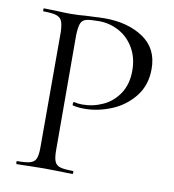

<svg xmlns="http://www.w3.org/2000/svg" viewBox="-74 -693 688 759"><g transform="rotate(10 270.5 -314.0)"><path d="M43 -12Q78 -12 95 -17Q112 -22 118 -36.5Q124 -51 124 -81V-544Q123 -574 117 -588Q111 -602 94.5 -607.5Q78 -613 43 -613Q41 -613 40.5 -619Q40 -625 43 -625L88 -624Q126 -622 152 -622Q179 -622 210 -625Q221 -625 244.5 -626.5Q268 -628 287 -628Q379 -628 441 -586.5Q503 -545 503 -463Q503 -397 466.5 -351.5Q430 -306 376 -284Q322 -262 269 -262Q240 -262 222 -267Q220 -267 220 -272Q220 -276 221.5 -279Q223 -282 224 -281Q239 -277 257 -277Q301 -277 340.5 -295.5Q380 -314 404.5 -351.5Q429 -389 429 -443Q429 -495 406 -534Q383 -573 345.5 -593Q308 -613 266 -613Q230 -613 214.5 -609Q199 -605 193 -590.5Q187 -576 186 -542L187 -81Q187 -51 193 -36.5Q199 -22 215 -17Q231 -12 267 -12Q269 -12 269 -6Q269 0 267 0Q238 0 221 -1L153 -2L89 -1Q72 0 43 0Q41 0 40.5 -6Q40 -12 43 -12Z"/></g></svg>

Font: Cormorant Upright
Style: Regular
Weight: 400
Designer: Christian Thalmann (Catharsis Fonts)
Foundry: Catharsis Fonts
Version: Version 3.302